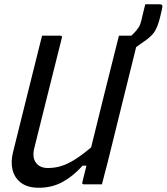

<svg xmlns="http://www.w3.org/2000/svg" viewBox="-20 -868 785 904"><path d="M163 16Q110 16 79 -7.5Q48 -31 39 -69Q30 -107 41 -150Q69 -263 97 -375.5Q125 -488 153 -600Q159 -625 165.5 -650Q172 -675 178 -700H263Q275 -700 271 -689Q238 -559 206 -429.5Q174 -300 141 -169Q131 -126 149.5 -101.5Q168 -77 205 -77Q238 -77 267.5 -86Q297 -95 331 -116Q365 -137 409 -174Q441 -305 474 -437Q507 -569 540 -700H598Q603 -705 609 -710.5Q615 -716 623 -726Q631 -736 636 -744.5Q641 -753 645 -770Q648 -784 653.5 -805.5Q659 -827 664 -848H732Q748 -848 744 -832Q743 -826 739.5 -811Q736 -796 732 -780Q722 -743 710 -722.5Q698 -702 670 -681Q657 -672 645 -663.5Q633 -655 621 -646Q588 -511 554 -375.5Q520 -240 487 -104Q480 -77 473 -51Q466 -25 460 0H376Q364 0 368 -11Q377 -48 387 -88H369Q325 -39 275 -11.5Q225 16 163 16Z"/></svg>

Font: Recursive Mn Lnr St
Style: Italic
Weight: 400
Italic angle: -15°
Monospace: yes
Version: Version 1.079;hotconv 1.0.112;makeotfexe 2.5.65598; ttfautoh